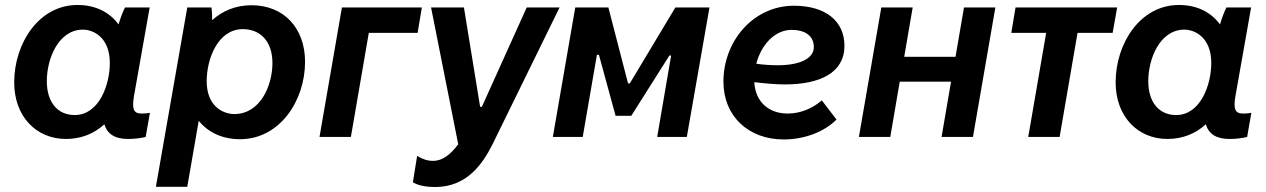

<svg xmlns="http://www.w3.org/2000/svg" viewBox="-20 -550 5085 771"><path d="M494 8C520 8 544 5 565 0L582 -97C571 -95 561 -94 549 -94C517 -94 509 -111 518 -164L581 -520H482C472 -501 463 -475 456 -452C420 -501 364 -530 291 -530C136 -530 37 -376 37 -219C37 -84 124 8 245 8C307 8 359 -14 399 -51C411 -12 441 8 494 8ZM313 -431C354 -431 421 -401 421 -297C421 -208 377 -88 280 -88C210 -88 168 -141 168 -224C168 -315 215 -431 313 -431Z M606 200H732L778 -65C815 -19 872 9 944 9C1103 9 1205 -145 1205 -302C1205 -437 1120 -529 990 -529C926 -529 873 -506 832 -469C832 -489 831 -509 829 -520H732ZM921 -92C878 -92 810 -121 810 -224C810 -314 855 -433 955 -433C1028 -433 1074 -381 1074 -297C1074 -206 1025 -92 921 -92Z M1263 0H1389L1461 -418H1657L1674 -520H1353Z M1727 201C1852 201 1916 113 1958 29L2227 -520H2095L1915 -121H1908L1843 -520H1711L1820 29C1789 72 1755 96 1720 96C1694 96 1675 88 1655 76L1638 182C1662 197 1699 201 1727 201Z M2200 0H2320L2377 -330H2385L2452 -85H2515L2668 -327H2675L2619 0H2738L2829 -520H2692L2509 -215H2502L2423 -520H2290Z M3127 10C3211 10 3291 -21 3339 -70L3280 -147C3246 -117 3197 -94 3143 -94C3066 -94 3013 -142 3009 -220C3052 -215 3093 -211 3132 -211C3273 -211 3371 -258 3371 -366C3371 -464 3297 -527 3168 -527C3007 -527 2885 -387 2885 -222C2885 -84 2985 10 3127 10ZM3017 -294C3037 -372 3093 -430 3158 -430C3216 -430 3248 -404 3248 -361C3248 -314 3190 -288 3104 -288C3076 -288 3045 -290 3017 -294Z M3851 -520 3817 -322H3611L3645 -520H3519L3429 0H3555L3593 -222H3799L3761 0H3887L3977 -520Z M4041 -418H4181L4109 0H4235L4307 -418H4448L4466 -520H4058Z M4917 8C4943 8 4967 5 4988 0L5005 -97C4994 -95 4984 -94 4972 -94C4940 -94 4932 -111 4941 -164L5004 -520H4905C4895 -501 4886 -475 4879 -452C4843 -501 4787 -530 4714 -530C4559 -530 4460 -376 4460 -219C4460 -84 4547 8 4668 8C4730 8 4782 -14 4822 -51C4834 -12 4864 8 4917 8ZM4736 -431C4777 -431 4844 -401 4844 -297C4844 -208 4800 -88 4703 -88C4633 -88 4591 -141 4591 -224C4591 -315 4638 -431 4736 -431Z"/></svg>

Font: Fixel Text 20240404 SemiBold
Style: Italic
Weight: 600
Width: 4
Italic angle: -10°
Designer: AlfaBravo + MacPaw
Foundry: Kyrylo Tkachov, Marchela Mozhyna, Serhii Makarenko, Maria Weinstein, Zakhar Kryvoshyya
Version: Version 1.211;Glyphs 3.2 (3225)